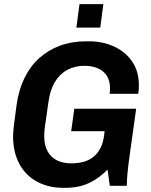

<svg xmlns="http://www.w3.org/2000/svg" viewBox="-20 -895 729 925"><path d="M286 10Q214 10 159 -19.5Q104 -49 73.5 -105Q43 -161 43 -239Q43 -259 48.5 -302.5Q54 -346 60 -390Q70 -462 97.5 -518.5Q125 -575 168.5 -614.5Q212 -654 269 -675Q326 -696 395 -696H409Q476 -696 530.5 -670.5Q585 -645 617 -598Q649 -551 649 -485Q649 -474 648.5 -464Q648 -454 646 -443H508Q509 -449 509.5 -455.5Q510 -462 510 -470Q510 -507 494 -531Q478 -555 450 -566.5Q422 -578 387 -578Q341 -578 304.5 -558.5Q268 -539 244.5 -500Q221 -461 213 -401Q207 -358 203 -330.5Q199 -303 196.5 -285.5Q194 -268 193.5 -257.5Q193 -247 193 -238Q193 -196 209 -166.5Q225 -137 254.5 -122.5Q284 -108 323 -108Q356 -108 383 -115.5Q410 -123 430.5 -139.5Q451 -156 464.5 -182.5Q478 -209 482 -247L484 -263H323L338 -371H636L603 -135Q597 -92 594 -58.5Q591 -25 591 0H509L498 -78Q459 -37 409.5 -13.5Q360 10 293 10ZM348 -762 363 -875H478L463 -762Z"/></svg>

Font: Chivo SemiBold
Style: Italic
Weight: 600
Italic angle: -8.05°
Designer: Hector Gatti
Foundry: Omnibus-Type
Version: Version 2.002